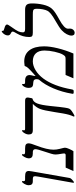

<svg xmlns="http://www.w3.org/2000/svg" viewBox="642 -1502 875 2198"><g transform="rotate(-90 1079.0 -403.5)"><path d="M160.2 -437Q160.2 -455.6 151.4 -460.2Q142.6 -464.8 124 -464.8H104Q77.6 -464.8 67.4 -477.1Q57.1 -489.3 57.1 -512.2Q57.1 -535.6 72.5 -562.3Q87.9 -588.9 100.1 -588.9Q105 -588.9 105 -580.1Q103 -574.2 103 -567.9Q103 -563.5 106.9 -558.3Q110.8 -553.2 122.1 -553.2H157.2Q190.9 -553.2 205.6 -543.9Q220.2 -534.7 220.2 -509.8Q220.2 -502.4 215.8 -476.1L140.1 -43.9Q138.2 -32.2 125.5 -20Q112.8 -7.8 104 -1Q95.2 5.9 89.8 5.9Q85 5.9 85 1L86.9 -14.2L155.8 -402.8Q160.2 -427.2 160.2 -437Z M486.8 -97.2Q486.8 -80.1 472.2 -47.6Q457.5 -15.1 446.8 0H218.8L258.8 -88.9H401.9Q420.9 -88.9 420.9 -107.9L418.9 -125.5Q408.7 -182.1 408.7 -204.1Q408.7 -225.6 417.5 -253.9Q426.3 -282.2 439.9 -324.2Q469.7 -411.1 469.7 -434.1Q469.7 -464.8 436 -464.8H419.9Q392.1 -464.8 378.4 -475.8Q364.7 -486.8 364.7 -513.2Q364.7 -531.7 379.9 -560.3Q395 -588.9 406.7 -588.9Q413.1 -588.9 413.1 -581.1L410.6 -566.9Q410.6 -553.2 439.9 -553.2H477.1Q510.7 -553.2 523.7 -543.9Q536.6 -534.7 536.6 -511.2Q536.6 -488.8 509.8 -420.9Q463.9 -301.3 463.9 -228Q463.9 -192.4 473.6 -155.8Q486.8 -105.5 486.8 -97.2Z M689.9 -464.8Q659.2 -464.8 648.7 -476.6Q638.2 -488.3 638.2 -511.2Q638.2 -535.6 654.1 -561.8Q669.9 -587.9 683.1 -587.9Q688 -587.9 688 -580.1Q685.1 -568.4 685.1 -564.9Q685.1 -553.2 704.1 -553.2H1024.9Q1061 -553.2 1061 -525.9V-520L1060.1 -514.2L1054.2 -481Q1052.7 -474.1 1051.3 -471.4Q1049.8 -468.8 1045.9 -467.8Q1011.7 -460.4 993.4 -415.3Q975.1 -370.1 963.9 -262.2Q951.2 -134.8 945.1 -97.4Q939 -60.1 934.1 -49.6Q929.2 -39.1 918.7 -29.3Q908.2 -19.5 882.3 -3.7Q856.4 12.2 850.1 12.2Q843.3 12.2 843.3 4.9L845.2 -2Q865.2 -41.5 878.9 -120.1L894 -212.9Q913.6 -339.4 930.7 -382.8Q947.8 -426.3 988.3 -464.8Z M1504.4 -89.8Q1522.9 -89.8 1531.5 -95.2Q1540 -100.6 1551.3 -119.1Q1570.3 -149.9 1584.7 -214.1Q1599.1 -278.3 1599.1 -331.1Q1599.1 -395.5 1566.9 -430.2Q1534.7 -464.8 1475.1 -464.8Q1425.8 -464.8 1373 -432.9Q1320.3 -400.9 1278.1 -344Q1235.8 -287.1 1204.1 -205.1Q1172.4 -123 1154.3 -20Q1151.9 -7.3 1147.9 -2.2Q1144 2.9 1135.3 2.9H1115.2Q1104 2.9 1104 -7.8V-12.7L1105 -18.1Q1123.5 -128.9 1165.8 -228.5Q1208 -328.1 1265.1 -394Q1271 -402.8 1271 -423.8Q1271 -440.4 1262.2 -449.5Q1253.4 -458.5 1230 -460Q1203.6 -460.9 1192.6 -466.1Q1181.6 -471.2 1176.5 -482.7Q1171.4 -494.1 1171.4 -515.1Q1171.4 -532.7 1178 -549.3Q1184.6 -565.9 1194.3 -576.9Q1204.1 -587.9 1210.9 -587.9Q1216.3 -587.9 1216.3 -582L1215.3 -567.9Q1215.3 -553.2 1235.4 -553.2H1252.9Q1318.4 -553.2 1318.4 -501Q1318.4 -490.2 1315.4 -480Q1307.1 -451.2 1307.1 -433.1Q1377 -493.7 1397.2 -516.6Q1417.5 -539.6 1422.4 -558.1Q1427.2 -558.6 1433.8 -559.6Q1440.4 -560.5 1447.8 -561.3Q1455.1 -562 1461.9 -562.5Q1468.8 -563 1474.1 -563Q1557.1 -563 1602.1 -503.7Q1647 -444.3 1647 -335.9Q1647 -268.6 1625 -179Q1603 -89.4 1564.9 0H1281.2L1319.3 -89.8Z M1803.7 -464.8Q1774.9 -464.8 1764.4 -472.9Q1753.9 -481 1753.9 -505.9Q1753.9 -580.1 1793 -646Q1809.1 -672.9 1812.5 -680.7Q1815.9 -688.5 1815.9 -694.8Q1815.9 -703.1 1809.8 -708.3Q1803.7 -713.4 1790 -720.2Q1782.2 -724.1 1777.1 -732.2Q1772 -740.2 1772 -750Q1772 -766.1 1779.8 -781.7Q1787.6 -797.4 1800.3 -809.1Q1813 -820.8 1819.8 -820.8Q1824.7 -820.8 1824.7 -815.9L1823.7 -807.1Q1823.7 -796.9 1856.9 -789.1Q1897 -778.8 1897 -759.8Q1897 -749 1872.1 -714.8Q1830.6 -657.2 1818.8 -631.6Q1807.1 -606 1807.1 -579.1Q1807.1 -564.9 1815.7 -559.1Q1824.2 -553.2 1847.2 -553.2H2064.9Q2105 -553.2 2121.6 -536.4Q2138.2 -519.5 2138.2 -475.1Q2138.2 -408.2 2123.8 -345.5Q2109.4 -282.7 2078.6 -247.3Q2047.9 -211.9 1956.5 -163.1Q1849.1 -105 1849.1 -63L1850.1 -39.1Q1850.1 -23.4 1843.3 -11.5Q1836.4 0.5 1825.2 7.3Q1814 14.2 1802.7 14.2Q1784.7 14.2 1777.3 3.4Q1770 -7.3 1770 -21Q1770 -46.9 1786.1 -76.9Q1802.2 -106.9 1830.6 -133.5Q1858.9 -160.2 1931.6 -201.2Q1991.2 -234.9 2017.3 -256.6Q2043.5 -278.3 2053.7 -297.1Q2064 -315.9 2070.6 -349.4Q2077.1 -382.8 2077.1 -417Q2077.1 -438.5 2072.8 -448Q2068.4 -457.5 2056.4 -461.2Q2044.4 -464.8 2008.8 -464.8Z"/></g></svg>

Font: Tinos
Style: Italic
Weight: 400
Italic angle: -16.333°
Designer: Steve Matteson
Foundry: Monotype Imaging Inc.
Version: Version 1.32